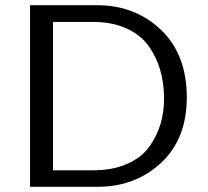

<svg xmlns="http://www.w3.org/2000/svg" viewBox="-20 -715 796 735"><path d="M95 0V-695H352Q497 -695 596 -601Q695 -507 695 -342Q695 -183 596.5 -91.5Q498 0 354 0ZM183 -63H335Q411 -63 466.5 -87.5Q522 -112 551.5 -153.5Q581 -195 594.5 -240.5Q608 -286 608 -338Q608 -396 593.5 -446.5Q579 -497 548.5 -539.5Q518 -582 463.5 -606.5Q409 -631 337 -631H183Z"/></svg>

Font: Coval
Style: Light
Weight: 300
Foundry: Context Ltd
Version: Version 001.000